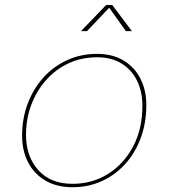

<svg xmlns="http://www.w3.org/2000/svg" viewBox="-20 -758 690 786"><path d="M277 8.5Q213 8.5 166.8 -18.2Q120.5 -45 95.5 -92.5Q70.5 -140 70.5 -203Q70.5 -272.5 93.2 -333.2Q116 -394 157 -439.8Q198 -485.5 254.2 -511.5Q310.5 -537.5 377 -537.5Q441.5 -537.5 486.8 -509.8Q532 -482 555.5 -434.8Q579 -387.5 579 -328.5Q579 -254.5 556 -192.8Q533 -131 492 -86Q451 -41 396 -16.2Q341 8.5 277 8.5ZM277 -5.5Q357.5 -5.5 422.2 -46Q487 -86.5 525 -158.5Q563 -230.5 563 -325Q563 -382 541.5 -426.8Q520 -471.5 478.5 -497.5Q437 -523.5 377 -523.5Q314 -523.5 260.8 -498.8Q207.5 -474 168.5 -430Q129.5 -386 108 -328.8Q86.5 -271.5 86.5 -206Q86.5 -117.5 136.8 -61.5Q187 -5.5 277 -5.5ZM311.5 -630.5 414.5 -737.5H439.5L520 -630.5H495.5L423 -732H432.5L336 -630.5Z"/></svg>

Font: Epilogue Thin
Style: Italic
Weight: 250
Italic angle: -12°
Designer: Tyler Finck
Foundry: Etcetera Type Co
Version: Version 2.112